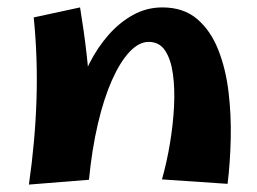

<svg xmlns="http://www.w3.org/2000/svg" viewBox="-20 -486 693 518"><path d="M594 10 417 -2Q430 -48 438.5 -99Q447 -150 449.5 -198.5Q452 -247 446.5 -286.5Q441 -326 425.5 -349.5Q410 -373 381 -373Q355 -373 329.5 -346Q304 -319 282 -269.5Q260 -220 244 -151.5Q228 -83 220 -1L171 -133Q173 -178 186 -224.5Q199 -271 221 -314.5Q243 -358 273 -392Q303 -426 339.5 -446Q376 -466 418 -466Q475 -466 511.5 -435Q548 -404 568.5 -352.5Q589 -301 596.5 -238.5Q604 -176 602.5 -111.5Q601 -47 594 10ZM220 -1 58 12Q75 -107 78.5 -218Q82 -329 71 -439L196 -466Q207 -399 213.5 -341.5Q220 -284 222.5 -230.5Q225 -177 224 -121Q223 -65 220 -1Z"/></svg>

Font: Marhey Medium
Style: Regular
Weight: 500
Designer: Nur Syamsi & Bustanul Arifin
Foundry: Namelatype
Version: Version 1.000